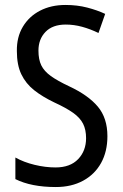

<svg xmlns="http://www.w3.org/2000/svg" viewBox="-20 -810 494 774"><path d="M413 -261Q413 -199 387.5 -153Q362 -107 315 -81.5Q268 -56 205 -56Q106 -56 42 -88V-175Q76 -156 119.5 -145.5Q163 -135 204 -135Q263 -135 295 -168.5Q327 -202 327 -253Q327 -287 315 -311Q303 -335 275 -355Q247 -375 199 -397Q151 -420 117.5 -446.5Q84 -473 66 -510.5Q48 -548 48 -604Q47 -660 72 -702Q97 -744 141.5 -767Q186 -790 244 -790Q291 -790 331.5 -779.5Q372 -769 404 -754L377 -677Q344 -693 311 -702Q278 -711 245 -711Q192 -711 163.5 -681.5Q135 -652 135 -606Q135 -570 146.5 -546.5Q158 -523 185 -503.5Q212 -484 259 -462Q336 -426 374.5 -380Q413 -334 413 -261Z"/></svg>

Font: Noto Sans Malayalam UI Condensed
Style: Regular
Weight: 400
Width: 3
Designer: Jelle Bosma - Monotype Design Team
Foundry: Monotype Imaging Inc.
Version: Version 2.104; ttfautohint (v1.8.4.7-5d5b)